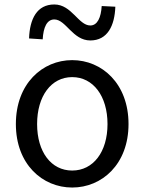

<svg xmlns="http://www.w3.org/2000/svg" viewBox="-20 -826 646 859"><path d="M384 -645C461 -645 493 -711 496 -796L435 -799C432 -748 416 -712 384 -712C331 -712 301 -806 223 -806C145 -806 113 -741 110 -654L171 -650C174 -704 190 -739 223 -739C275 -739 305 -645 384 -645ZM303 13C436 13 555 -91 555 -271C555 -452 436 -557 303 -557C170 -557 51 -452 51 -271C51 -91 170 13 303 13ZM303 -63C209 -63 146 -146 146 -271C146 -396 209 -481 303 -481C397 -481 461 -396 461 -271C461 -146 397 -63 303 -63Z"/></svg>

Font: Noto Sans JP
Style: Regular
Weight: 400
Designer: Ryoko NISHIZUKA  (kana, bopomofo & ideographs); Paul D. Hunt (Latin, Greek & Cyrillic); Sandoll Communications , Soo-you
Foundry: Adobe
Version: Version 2.002;hotconv 1.0.116;makeotfexe 2.5.65601